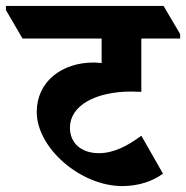

<svg xmlns="http://www.w3.org/2000/svg" viewBox="-85 -646 628 648"><path d="M328 -18C385 -18 433 -36 465 -60L392 -188C345 -153 298 -129 249 -129C188 -129 151 -164 151 -215C151 -290 238 -337 358 -337C368 -337 382 -336 392 -336V-516H523V-531L467 -626H-65V-612L-9 -516H258V-433C249 -434 240 -435 231 -435C124 -435 39 -371 39 -268C39 -147 186 -18 328 -18Z"/></svg>

Font: Noto Serif Devanagari SemiCondensed ExtraBold
Style: Regular
Weight: 800
Width: 4
Designer: Universal Thirst, Indian Type Foundry and the Monotype Design Team
Foundry: Monotype Imaging Inc.
Version: Version 2.004